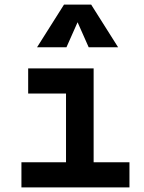

<svg xmlns="http://www.w3.org/2000/svg" viewBox="-20 -815 626 835"><path d="M73.2 0H543V-109.4H387.2V-517.6H102.5V-408.2H267.1V-109.4H73.2ZM141.1 -609.4H269L317.4 -718.3L365.7 -609.4H493.7L376.5 -794.9H258.3Z"/></svg>

Font: Cascadia Code PL SemiBold
Style: Regular
Weight: 600
Monospace: yes
Designer: Aaron Bell
Foundry: Saja Typeworks
Version: Version 2404.023